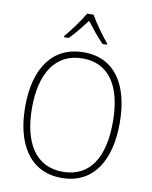

<svg xmlns="http://www.w3.org/2000/svg" viewBox="-101 -1073 873 1106"><g transform="rotate(10 335.5 -520.0)"><path d="M355 -999H318C294 -957 243 -887 210 -849V-842H237C270 -874 308 -923 336 -960C365 -922 402 -875 435 -842H461V-849C432 -883 379 -956 355 -999ZM612 -409C612 -632 521 -776 339 -776C157 -776 59 -636 59 -410C59 -203 143 -41 336 -41C528 -41 612 -200 612 -409ZM99 -410C99 -609 177 -740 339 -740C491 -740 572 -620 572 -409C572 -204 497 -77 336 -77C177 -77 99 -208 99 -410Z"/></g></svg>

Font: Noto Sans Tamil UI SemiCondensed ExtraLight
Style: Regular
Weight: 200
Width: 4
Designer: Jelle Bosma - Monotype Design Team
Foundry: Monotype Imaging Inc.
Version: Version 2.004